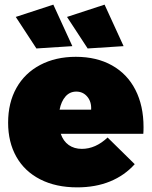

<svg xmlns="http://www.w3.org/2000/svg" viewBox="-20 -800 654 828"><path d="M599 -252Q599 -233 598 -223H242Q253 -191 276.5 -174.5Q300 -158 333 -158Q392 -158 444 -207L561 -92Q517 -43 454.5 -17.5Q392 8 313 8Q221 8 153.5 -26.5Q86 -61 50.5 -124Q15 -187 15 -271Q15 -357 51 -421Q87 -485 153.5 -520Q220 -555 307 -555Q397 -555 463 -518Q529 -481 564 -412.5Q599 -344 599 -252ZM309 -405Q281 -405 262.5 -384Q244 -363 237 -327H373Q375 -361 356.5 -383Q338 -405 309 -405ZM210 -780 292 -601 137 -591 48 -727ZM431 -780 513 -601 358 -591 269 -727Z"/></svg>

Font: Gontserrat Black
Style: Regular
Weight: 900
Designer: Julieta Ulanovsky
Foundry: Julieta Ulanovsky
Version: Version 6.001